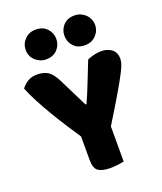

<svg xmlns="http://www.w3.org/2000/svg" viewBox="-153 -939 880 1043"><g transform="rotate(-20 287.0 -418.0)"><path d="M383 -4Q372 -1 349 2Q326 5 304 5Q258 5 235 -10.5Q212 -26 212 -76V-211Q187 -248 158 -293Q129 -338 101 -385Q73 -432 49 -477.5Q25 -523 10 -561Q23 -579 45.5 -594Q68 -609 101 -609Q140 -609 164.5 -593Q189 -577 211 -533L294 -366H300Q314 -397 324.5 -422.5Q335 -448 345 -473.5Q355 -499 366 -526.5Q377 -554 391 -590Q409 -599 431 -604Q453 -609 473 -609Q508 -609 532.5 -590.5Q557 -572 557 -535Q557 -523 552 -506Q547 -489 529 -454.5Q511 -420 476.5 -361Q442 -302 383 -207ZM90 -755Q90 -790 115 -815.5Q140 -841 177 -841Q219 -841 243 -815.5Q267 -790 267 -755Q267 -720 243 -694.5Q219 -669 177 -669Q159 -669 143 -676Q127 -683 115 -694.5Q103 -706 96.5 -721.5Q90 -737 90 -755ZM314 -755Q314 -790 337.5 -815.5Q361 -841 403 -841Q422 -841 438 -834Q454 -827 466 -815Q478 -803 484.5 -787.5Q491 -772 491 -755Q491 -720 466 -694.5Q441 -669 403 -669Q361 -669 337.5 -694.5Q314 -720 314 -755Z"/></g></svg>

Font: Baloo Tammudu
Style: Regular
Weight: 400
Designer: Omkar Shende and Ek Type
Foundry: Ek Type
Version: Version 1.007;PS 1.000;hotconv 1.0.88;makeotf.lib2.5.647800